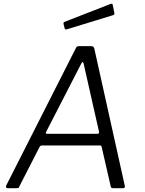

<svg xmlns="http://www.w3.org/2000/svg" viewBox="-20 -983 756 1003"><path d="M19 0Q14 0 12 -4Q10 -8 13 -15L376 -731Q379 -738 383 -740Q387 -742 395 -742H455Q464 -742 468 -738Q472 -734 473 -728L632 -12Q633 -7 631 -3.5Q629 0 623 0H571Q558 0 558 -11L511 -216Q510 -223 502 -223H199Q190 -223 186 -214L80 -7Q79 -2 76 -1Q73 0 67 0H19ZM489 -284Q500 -284 497 -296L417 -650Q415 -660 411.5 -659Q408 -658 403 -648L222 -296Q219 -289 219.5 -286.5Q220 -284 225 -284ZM569 -957 577 -917Q578 -912 577 -908.5Q576 -905 568 -903L330 -830Q324 -828 320.5 -830.5Q317 -833 317 -838L312 -857Q311 -867 315 -868L559 -963Q562 -964 565.5 -962.5Q569 -961 569 -957Z"/></svg>

Font: Libre Franklin Light
Style: Italic
Weight: 300
Italic angle: -8°
Designer: Pablo Impallari, Rodrigo Fuenzalida, Nhung Nguyen
Foundry: Impallari Type
Version: Version 3.000